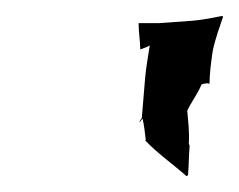

<svg xmlns="http://www.w3.org/2000/svg" viewBox="-20 -798 300 241"><path d="M154 -768C154 -757 156 -747 156 -736C159 -737 165 -739 168 -741C166 -728 163 -712 162 -698L158 -650C157 -648 155 -646 155 -645H156C156 -646 158 -648 159 -649C161 -640 162 -631 163 -622H162C177 -606 197 -592 214 -577L216 -578C217 -590 217 -603 218 -615L217 -618C218 -632 216 -648 215 -659C219 -668 228 -680 233 -692C235 -693 241 -694 242 -693H243C243 -705 245 -721 247 -734C250 -749 256 -765 260 -777L259 -778C249 -776 234 -773 222 -772L180 -769H154Z"/></svg>

Font: Charger Mayhem
Style: Obl
Weight: 400
Designer: Jasper
Foundry: Cannot Into Space Fonts
Version: Version 0.98